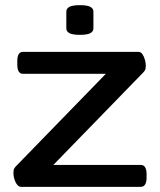

<svg xmlns="http://www.w3.org/2000/svg" viewBox="-20 -724 620 744"><path d="M61 0Q53 0 46 -9Q39 -18 35.5 -30.5Q32 -43 32 -53Q32 -58 33 -65Q34 -72 43 -81L430 -479L464 -438H69Q47 -438 47 -474V-487Q47 -523 69 -523H516Q526 -523 532 -514Q538 -505 541.5 -492.5Q545 -480 545 -470Q545 -465 544 -458Q543 -451 534 -442L147 -44L114 -85H525Q548 -85 548 -49V-36Q548 0 525 0ZM290 -589Q261 -589 249 -595.5Q237 -602 237 -614V-679Q237 -691 249 -697.5Q261 -704 290 -704Q318 -704 330 -697.5Q342 -691 342 -679V-614Q342 -602 330 -595.5Q318 -589 290 -589Z"/></svg>

Font: Asap Expanded Medium
Style: Regular
Weight: 500
Width: 7
Designer: Pablo Cosgaya
Foundry: Omnibus-Type
Version: Version 3.001